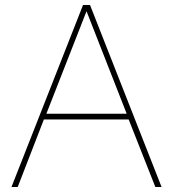

<svg xmlns="http://www.w3.org/2000/svg" viewBox="-20 -750 694 770"><path d="M341 -730 628 0H603L496 -271H156L51 0H26L313 -730ZM166 -294H488L327 -705Z"/></svg>

Font: Nacelle Thin
Style: Regular
Weight: 100
Designer: Sora Sagano
Foundry: Sora Sagano
Version: Version 1.000;FEAKit 1.0